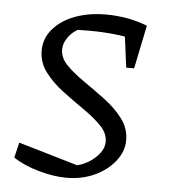

<svg xmlns="http://www.w3.org/2000/svg" viewBox="-43 -532 509 578"><g transform="rotate(5 212.0 -243.0)"><path d="M17 -40 28 -86 222 -29 194 -31Q219 -34 240 -46.5Q261 -59 274 -76Q287 -93 287 -111Q287 -137 265.5 -159Q244 -181 211.5 -203.5Q179 -226 147 -250Q115 -274 93 -303Q71 -332 71 -368Q71 -405 95.5 -433.5Q120 -462 161.5 -477.5Q203 -493 255 -493Q286 -493 318 -487.5Q350 -482 380 -470L361 -423Q324 -432 285.5 -436Q247 -440 209 -440Q191 -440 173.5 -439.5Q156 -439 138 -436L181 -443Q160 -434 146 -415Q132 -396 132 -377Q132 -351 154 -329Q176 -307 208 -285Q240 -263 272 -239Q304 -215 326 -186Q348 -157 348 -121Q348 -87 324.5 -57.5Q301 -28 263 -10.5Q225 7 178 7Q140 7 94 -6Q48 -19 17 -40ZM329 -339 312 -470H380L353 -339Z"/></g></svg>

Font: Piazzolla Thin Light
Style: Italic
Weight: 300
Italic angle: -11.3°
Version: Version 2.005